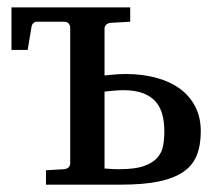

<svg xmlns="http://www.w3.org/2000/svg" viewBox="-20 -502 600 522"><path d="M525.9 -145Q525.9 -106.9 514.9 -79.6Q503.9 -52.2 478.3 -34.7Q452.6 -17.1 411.1 -8.5Q369.6 0 309.1 0H105V-39.1L153.8 -42Q163.1 -43 167 -47.6Q170.9 -52.2 170.9 -57.1V-428.2Q170.9 -432.6 167 -437.7Q163.1 -442.9 153.8 -442.9H80.1Q74.7 -442.9 70.8 -439.2Q66.9 -435.5 65.9 -430.2L55.2 -366.2H11.2V-481.9H334V-442.9L280.8 -439.9Q272 -439 268.1 -434.3Q264.2 -429.7 264.2 -424.8V-296.9Q273.9 -297.9 284.2 -298.8Q293 -299.8 303 -300.3Q313 -300.8 321.8 -300.8Q366.2 -300.8 403.8 -290.8Q441.4 -280.8 468.5 -261.2Q495.6 -241.7 510.7 -212.4Q525.9 -183.1 525.9 -145ZM426.8 -145Q426.8 -169.9 421.4 -190.4Q416 -210.9 403.3 -225.6Q390.6 -240.2 369.1 -248.5Q347.7 -256.8 314.9 -256.8Q308.1 -256.8 299.8 -256.3Q291.5 -255.9 283.2 -254.9Q273.9 -253.9 264.2 -252.9V-43.9L276.9 -43Q282.2 -42.5 289.3 -42.2Q296.4 -42 304.2 -42Q346.7 -42 371.1 -50.5Q395.5 -59.1 408 -73.5Q420.4 -87.9 423.6 -106.4Q426.8 -125 426.8 -145Z"/></svg>

Font: Charis SIL
Style: Regular
Weight: 400
Foundry: SIL International
Version: Version 4.112